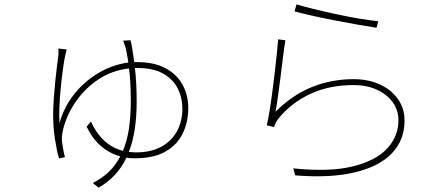

<svg xmlns="http://www.w3.org/2000/svg" viewBox="-20 -783 2040 878"><path d="M577 -599Q586 -561 594 -499H606Q687 -499 739 -470Q791 -441 816 -393.5Q841 -346 841 -289Q841 -226 816 -173.5Q791 -121 737 -90Q683 -59 595 -59Q576 -59 558 -62Q516 27 431 75L404 54Q489 12 530 -68Q427 -97 376 -204L396 -227Q419 -175 456 -140.5Q493 -106 542 -93Q561 -138 569.5 -194Q578 -250 578 -318Q578 -366 576 -404Q574 -442 570 -470Q491 -461 429.5 -419.5Q368 -378 327.5 -319.5Q287 -261 271 -200Q268 -190 265 -173Q262 -156 263 -139Q265 -123 269 -100.5Q273 -78 277 -64L250 -59Q240 -91 231.5 -145.5Q223 -200 223 -258Q223 -293 226 -334Q229 -375 233 -414Q237 -453 241 -484Q245 -515 247 -530Q248 -548 247 -561L285 -557Q284 -553 282 -545.5Q280 -538 278 -529Q273 -505 267.5 -464.5Q262 -424 257.5 -378Q253 -332 251.5 -290Q250 -248 252 -220Q273 -295 320.5 -354Q368 -413 432.5 -450.5Q497 -488 567 -497Q564 -518 561 -533Q558 -548 556 -558Q553 -569 549.5 -579.5Q546 -590 543 -597ZM597 -472Q601 -437 603 -398Q605 -359 605 -319Q605 -252 596.5 -194Q588 -136 569 -88L600 -86Q671 -86 718.5 -112.5Q766 -139 790 -184.5Q814 -230 814 -286Q814 -336 793 -378Q772 -420 727 -446Q682 -472 608 -472Z M1336 -763Q1365 -754 1414 -742Q1463 -730 1518.5 -718Q1574 -706 1625.5 -697.5Q1677 -689 1710 -686L1702 -656Q1669 -661 1617.5 -670Q1566 -679 1509.5 -690Q1453 -701 1404 -712Q1355 -723 1327 -731ZM1285 -599Q1280 -569 1274.5 -524.5Q1269 -480 1263 -432Q1257 -384 1251 -341.5Q1245 -299 1240 -272Q1317 -349 1406.5 -385Q1496 -421 1597 -421Q1663 -421 1715.5 -397.5Q1768 -374 1799 -331Q1830 -288 1830 -231Q1830 -144 1773.5 -83.5Q1717 -23 1605.5 4.5Q1494 32 1330 19L1321 -13Q1487 4 1593 -22Q1699 -48 1750.5 -104Q1802 -160 1802 -233Q1802 -280 1775 -316.5Q1748 -353 1702 -373.5Q1656 -394 1598 -394Q1486 -394 1400 -354Q1314 -314 1256 -244Q1247 -234 1241.5 -222.5Q1236 -211 1233 -202L1200 -210Q1206 -235 1212.5 -274.5Q1219 -314 1225 -360Q1231 -406 1236.5 -452Q1242 -498 1246 -538Q1250 -578 1252 -603Z"/></svg>

Font: Source Han Sans SC ExtraLight
Style: Regular
Weight: 250
Designer: Ryoko NISHIZUKA 西塚涼子 (kana, bopomofo & ideographs); Paul D. Hunt (Latin, Greek & Cyrillic); Sandoll Communications 산돌커뮤니
Foundry: Adobe
Version: Version 2.004;hotconv 1.0.118;makeotfexe 2.5.65603